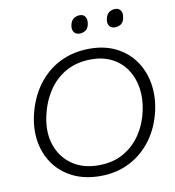

<svg xmlns="http://www.w3.org/2000/svg" viewBox="-98 -1013 1014 1110"><g transform="rotate(-10 409.0 -458.0)"><path d="M402.5 10.5Q312.5 10.5 244.8 -22Q177 -54.5 135 -110.8Q93 -167 79 -240.2Q65 -313.5 82 -395Q104 -496.5 157.2 -570.8Q210.5 -645 289.2 -685.2Q368 -725.5 466.5 -725.5Q555 -725.5 621.2 -692Q687.5 -658.5 728.8 -600.5Q770 -542.5 783.2 -467.8Q796.5 -393 779 -310Q758.5 -215.5 706.8 -143.2Q655 -71 577.2 -30.2Q499.5 10.5 402.5 10.5ZM403 -52.5Q488 -52.5 550.8 -88.8Q613.5 -125 653 -186Q692.5 -247 707.5 -320.5Q722.5 -391.5 712.2 -453.8Q702 -516 669.8 -563Q637.5 -610 586 -636.5Q534.5 -663 466 -663Q379.5 -663 315.5 -626.8Q251.5 -590.5 210.8 -527.2Q170 -464 153 -384.5Q133 -290.5 159 -215.2Q185 -140 248.2 -96.2Q311.5 -52.5 403 -52.5ZM633 -821.5Q612 -821.5 601 -836.8Q590 -852 595.5 -878Q601 -904 616.5 -915Q632 -926 652.5 -926Q674.5 -926 684.5 -910Q694.5 -894 689.5 -868.5Q684.5 -842 669.2 -831.8Q654 -821.5 633 -821.5ZM425 -821.5Q404.5 -821.5 393.2 -836.8Q382 -852 387.5 -878Q393 -904 408.8 -915Q424.5 -926 445 -926Q466.5 -926 476.5 -910Q486.5 -894 482 -868.5Q477 -842 461.5 -831.8Q446 -821.5 425 -821.5Z"/></g></svg>

Font: Commissioner Light
Style: Italic
Weight: 300
Italic angle: -12°
Designer: Kostas Bartsokas
Foundry: Kostas Bartsokas
Version: Version 1.000; ttfautohint (v1.8.3)